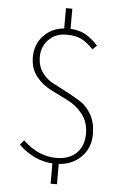

<svg xmlns="http://www.w3.org/2000/svg" viewBox="-62 -868 645 1031"><g transform="rotate(5 260.5 -352.0)"><path d="M434.6 -639.6 412.1 -617.2Q377.9 -652.3 347.2 -668Q316.4 -683.6 266.6 -683.6Q208 -683.6 170.9 -646Q133.8 -608.4 133.8 -551.8Q133.8 -504.9 157.7 -470.2Q181.6 -435.5 216.8 -417.5Q252 -399.4 293.9 -377.4Q335.9 -355.5 371.1 -333Q406.2 -310.5 430.2 -267.1Q454.1 -223.6 454.1 -164.1Q454.1 -88.9 406.2 -41Q358.4 6.8 285.2 11.7V121.1H251V11.7Q151.4 5.9 68.4 -73.2L88.9 -98.6Q171.9 -19.5 267.6 -19.5Q338.9 -19.5 377.9 -58.6Q417 -97.7 417 -162.1Q417 -224.6 383.8 -267.1Q350.6 -309.6 303.7 -333Q256.8 -356.4 210 -379.9Q163.1 -403.3 129.9 -444.8Q96.7 -486.3 96.7 -548.8Q96.7 -617.2 140.6 -663.6Q184.6 -710 251 -715.8V-825.2H285.2V-716.8Q335 -713.9 368.2 -694.3Q401.4 -674.8 434.6 -639.6Z"/></g></svg>

Font: Gen Shin Gothic ExtraLight
Style: Regular
Weight: 100
Designer: [Source Han Sans]
Ryoko NISHIZUKA  (kana & ideographs); Paul D. Hunt (Latin, Greek & Cyrillic); Wenlong ZHANG  (bopomofo
Version: Version 1.002.20150607